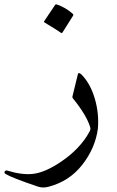

<svg xmlns="http://www.w3.org/2000/svg" viewBox="-103 -612 523 861"><path d="M246.1 -278.8Q249 -291 263.7 -276.4Q302.7 -236.3 322.3 -169.2Q341.8 -102.1 335.9 -34.7Q324.2 52.2 266.1 126.7Q208 201.2 114.3 225.6Q88.9 232.4 66.4 224.6Q-50.8 185.1 -79.1 167.5Q-83 165 -83 161.1Q-83 157.2 -79.6 154.3Q-76.2 151.4 -71.3 152.8Q-2.9 173.8 46.9 167.5Q96.7 161.1 161.1 119.6Q256.8 57.6 299.8 -24.4Q303.7 -31.7 301.8 -40Q287.1 -92.8 223.6 -171.4Q220.7 -175.8 221.7 -178.7ZM144 -589.8Q146.5 -593.8 152.3 -591.8Q191.9 -578.1 223.1 -550.3Q227.5 -546.4 224.6 -541.5L176.8 -465.8Q173.8 -461.4 166.7 -467.3Q159.7 -473.1 96.7 -511.2Q92.8 -513.7 95.2 -517.1Z"/></svg>

Font: Amiri
Style: Regular
Weight: 400
Designer: Khaled Hosny
Version: Version 000.108